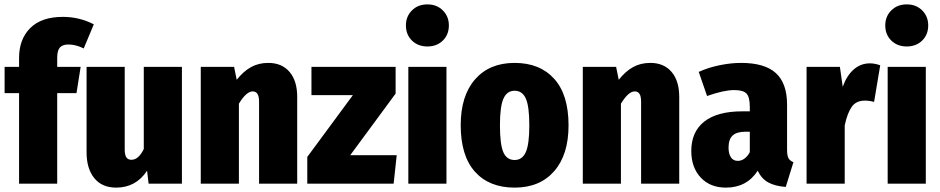

<svg xmlns="http://www.w3.org/2000/svg" viewBox="-20 -838 4287 876"><path d="M241 -575V-533H348L329 -413H241V0H67V-413H1V-533H67V-574Q67 -659 118 -710Q169 -761 267 -761Q342 -761 408 -727L362 -617Q326 -635 292 -635Q265 -635 253 -621Q241 -607 241 -575Z M810 0H658L651 -59Q600 18 510 18Q445 18 410 -25.5Q375 -69 375 -143V-533H549V-157Q549 -131 556.5 -120Q564 -109 580 -109Q612 -109 636 -158V-533H810Z M1336 -396V0H1162V-373Q1162 -399 1154.5 -410Q1147 -421 1133 -421Q1104 -421 1070 -365V0H896V-533H1048L1060 -474Q1091 -513 1125.5 -532Q1160 -551 1204 -551Q1266 -551 1301 -510Q1336 -469 1336 -396Z M1785 -533V-411L1578 -130H1790L1776 0H1382V-122L1590 -404H1401V-533Z M2017 -533V0H1843V-533ZM2028 -722Q2028 -680 2000.5 -653Q1973 -626 1930 -626Q1887 -626 1859.5 -653Q1832 -680 1832 -722Q1832 -763 1859.5 -790.5Q1887 -818 1930 -818Q1973 -818 2000.5 -790.5Q2028 -763 2028 -722Z M2574 -266Q2574 -132 2508.5 -57Q2443 18 2328 18Q2212 18 2147 -54.5Q2082 -127 2082 -267Q2082 -401 2147.5 -476Q2213 -551 2328 -551Q2443 -551 2508.5 -478.5Q2574 -406 2574 -266ZM2261 -267Q2261 -179 2276.5 -143.5Q2292 -108 2328 -108Q2363 -108 2379 -144Q2395 -180 2395 -266Q2395 -353 2379 -388.5Q2363 -424 2328 -424Q2293 -424 2277 -388Q2261 -352 2261 -267Z M3079 -396V0H2905V-373Q2905 -399 2897.5 -410Q2890 -421 2876 -421Q2847 -421 2813 -365V0H2639V-533H2791L2803 -474Q2834 -513 2868.5 -532Q2903 -551 2947 -551Q3009 -551 3044 -510Q3079 -469 3079 -396Z M3600 -98 3565 15Q3516 11 3485.5 -5.5Q3455 -22 3437 -59Q3387 18 3292 18Q3220 18 3177 -28Q3134 -74 3134 -149Q3134 -237 3193.5 -283.5Q3253 -330 3366 -330H3401V-350Q3401 -395 3386 -411Q3371 -427 3330 -427Q3282 -427 3206 -400L3168 -510Q3212 -530 3263.5 -540.5Q3315 -551 3361 -551Q3469 -551 3520 -504.5Q3571 -458 3571 -360V-156Q3571 -129 3577 -117Q3583 -105 3600 -98ZM3401 -144V-237H3381Q3341 -237 3322.5 -219.5Q3304 -202 3304 -165Q3304 -136 3315 -120Q3326 -104 3346 -104Q3363 -104 3377.5 -115Q3392 -126 3401 -144Z M3996 -540 3968 -373Q3947 -379 3926 -379Q3886 -379 3866 -350.5Q3846 -322 3834 -266V0H3660V-533H3812L3825 -442Q3843 -493 3875 -521Q3907 -549 3949 -549Q3972 -549 3996 -540Z M4204 -533V0H4030V-533ZM4215 -722Q4215 -680 4187.5 -653Q4160 -626 4117 -626Q4074 -626 4046.5 -653Q4019 -680 4019 -722Q4019 -763 4046.5 -790.5Q4074 -818 4117 -818Q4160 -818 4187.5 -790.5Q4215 -763 4215 -722Z"/></svg>

Font: Fira Sans Condensed ExtraBold
Style: Regular
Weight: 800
Width: 3
Designer: Carrois Corporate & Edenspiekermann AG
Foundry: Carrois Corporate GbR & Edenspiekermann AG
Version: Version 4.203